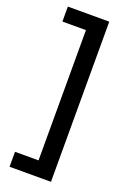

<svg xmlns="http://www.w3.org/2000/svg" viewBox="-166 -773 660 989"><g transform="rotate(20 164.0 -279.0)"><path d="M25 78V160H252V-718H25V-636H154V78Z"/></g></svg>

Font: Noto Sans Lao UI Med
Style: Regular
Weight: 500
Designer: Monotype Design Team
Foundry: Monotype Imaging Inc.
Version: Version 2.000